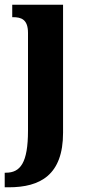

<svg xmlns="http://www.w3.org/2000/svg" viewBox="-38 -556 362 816"><path d="M-18 240H-1C134 240 230 187 230 8V-536H14V-483H17C52 -483 81 -474 81 -416V-1C81 137 48 178 -13 178H-18Z"/></svg>

Font: Noto Serif Hebrew ExtraCondensed ExtraBold
Style: Regular
Weight: 800
Width: 2
Designer: Monotype Design Team
Foundry: Monotype Imaging Inc.
Version: Version 2.004